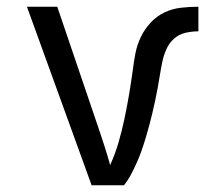

<svg xmlns="http://www.w3.org/2000/svg" viewBox="-20 -550 640 570"><path d="M252 0 60 -530H150L270 -177Q280 -148 289.5 -118.5Q299 -89 307 -60Q322 -93 332 -127.5Q342 -162 349.5 -197.5Q357 -233 363 -268.5Q369 -304 374 -340Q377 -366 382 -391.5Q387 -417 398 -440Q409 -463 427 -482.5Q445 -502 468 -513Q491 -524 517 -527Q543 -530 569 -530V-457Q549 -457 530 -452.5Q511 -448 496.5 -435Q482 -422 474 -404Q466 -386 462 -367Q458 -348 455 -329Q452 -310 448.5 -291Q445 -272 441 -253Q437 -234 432.5 -215Q428 -196 423 -177.5Q418 -159 412.5 -140.5Q407 -122 400.5 -103.5Q394 -85 386 -67Q378 -49 369 -32Q360 -15 348 0Z"/></svg>

Font: Iosevka Mono
Style: Regular
Weight: 400
Designer: Belleve Invis
Foundry: Belleve Invis
Version: Version 11.1.1